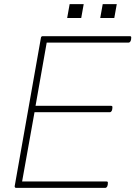

<svg xmlns="http://www.w3.org/2000/svg" viewBox="-20 -909 655 929"><path d="M490 0H58Q51 0 51 -8L178 -726Q179 -734 187 -734H608Q615 -734 615 -728Q615 -705 603 -703H206L152 -397H517Q524 -397 524 -391Q524 -368 512 -366H147L87 -31H495Q502 -31 502 -25Q502 -2 490 0ZM533 -822H465L477 -889H545ZM373 -822H305L317 -889H385Z"/></svg>

Font: YamahaIndonesia935. App Thin
Style: Italic
Weight: 100
Italic angle: -10°
Designer: Dalton Maag Ltd
Foundry: Dalton Maag Ltd
Version: Version 1.002; January 01, 2024; Regular/Italic